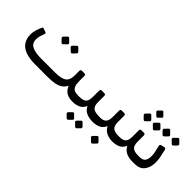

<svg xmlns="http://www.w3.org/2000/svg" viewBox="-7 -1338 2204 2204"><g transform="rotate(45 1095.0 -235.5)"><path d="M344.9 1.9Q246.6 1.9 184.3 -22.2Q122 -46.2 92.3 -92.3Q62.5 -138.4 62.5 -203.4Q62.5 -265.3 99.9 -347.7Q103.5 -356.6 109.3 -359.7Q115.2 -362.7 126.6 -357.7L164.4 -344.3Q172.4 -341.9 175.2 -337Q177.9 -332 173.6 -320.1Q163.6 -293.4 155.4 -266.1Q147.2 -238.8 147.2 -209.6Q147.2 -143.7 201 -118.9Q254.7 -94.1 344 -94.1H570.2Q669.9 -94.1 712.5 -123.6Q755.1 -153.2 755.1 -229.4V-303.9Q755.1 -326.4 777 -326.4H815.7Q837.6 -326.4 837.6 -303.9V-221.9Q837.6 -171.4 849.3 -143.7Q860.9 -116 884.9 -105Q908.9 -94.1 945.7 -94.1H966.4Q981.4 -94.1 981.4 -79.1V-28.1Q981.4 1.9 951.4 1.9Q891.9 1.9 851.8 -20.4Q811.7 -42.8 788.8 -98.1Q771.9 -60.9 740.8 -38.9Q709.7 -16.9 663.7 -7.5Q617.7 1.9 555.5 1.9ZM406.8 -387.9Q402.2 -383.4 395.2 -383.3Q388.2 -383.2 382.4 -388.9L345.8 -426.4Q341.3 -431.9 341.1 -438.5Q340.9 -445 345.8 -450.7L382.4 -488.2Q388.2 -493.9 395.1 -493.8Q402.1 -493.7 406.8 -488.2L444.2 -450.7Q450 -445.8 450.5 -438.4Q451 -430.9 445.2 -425.4ZM556.1 -387.9Q551.1 -382.2 544.2 -383.2Q537.2 -384.2 531.7 -388.9L493.3 -426.4Q488.5 -431.1 488.5 -438.6Q488.5 -446 493.3 -450.7L531.7 -488.2Q537.2 -493.7 543.3 -493.8Q549.3 -493.9 555.1 -488.2L592.5 -450.7Q598.2 -445.8 598.3 -438.5Q598.4 -431.1 592.7 -425.4Z M951 1.9Q936 1.9 936 -13.9V-64.1Q936 -94.1 966 -94.1Q1027.5 -94.1 1052.1 -118.1Q1076.6 -142.2 1076.6 -205.4V-303.9Q1076.6 -326.4 1098.5 -326.4H1139.1Q1161 -326.4 1161 -303.9V-205.4Q1161 -162.2 1173.6 -137.8Q1186.2 -113.4 1214.6 -103.7Q1243.1 -94.1 1291.6 -94.1Q1306.6 -94.1 1306.6 -79.1V-28.1Q1306.6 1.9 1276.6 1.9Q1222 1.9 1176.9 -16.5Q1131.9 -34.9 1106.6 -85.7Q1085 -35.6 1042.7 -16.9Q1000.4 1.9 951 1.9ZM1060.6 183.9Q1056.1 188.4 1049.1 187.9Q1042.2 187.4 1036.6 182.9L999.8 146Q995.2 141.2 995.1 134Q995 126.7 999.8 122L1036.6 85.1Q1042.2 79.6 1048.7 79.6Q1055.2 79.6 1060.6 85.1L1097.3 122Q1102.9 126.7 1103.4 134.1Q1103.9 141.4 1098.3 147ZM1198.4 183.9Q1193.8 188.4 1187 187.9Q1180.1 187.4 1174.6 182.9L1136.7 146Q1132.1 141.2 1132 133.9Q1131.9 126.6 1136.7 122L1174.6 85.1Q1180.1 79.6 1186.5 79.6Q1192.8 79.6 1197.4 85.1L1234.2 122Q1239.8 126.7 1240.3 134.1Q1240.8 141.4 1235.2 147Z M1277 1.9Q1262 1.9 1262 -13.9V-64.1Q1262 -94.1 1292 -94.1H1304.6Q1350.9 -94.1 1375.8 -116.9Q1400.8 -139.8 1400.8 -203.6V-304.1Q1400.8 -326.6 1422.6 -326.6H1461.4Q1483.2 -326.6 1483.2 -304.1V-203.6Q1483.2 -138.6 1512 -116.3Q1540.8 -94.1 1594.4 -94.1H1612Q1627 -94.1 1627 -79.1V-28.1Q1627 1.9 1597 1.9Q1547.1 1.9 1503.5 -16.6Q1459.9 -35.1 1432.9 -85.7Q1410.6 -34.3 1367.9 -16.2Q1325.3 1.9 1277 1.9ZM1451.8 179.5Q1447.1 184.1 1440 183.6Q1433 183.1 1427.4 178.5L1390 141.1Q1385.4 136.3 1385.4 129Q1385.4 121.6 1390 116.7L1427.4 79.3Q1433 73.7 1439.5 73.7Q1446.1 73.7 1450.8 79.3L1488.1 116.7Q1493.8 121.6 1494.3 129Q1494.8 136.3 1489.2 142.1Z M1597 1.9Q1582 1.9 1582 -13.9V-64.1Q1582 -94.1 1612 -94.1H1624.6Q1670.9 -94.1 1695.8 -116.9Q1720.8 -139.8 1720.8 -203.6V-304.1Q1720.8 -326.6 1742.6 -326.6H1781.4Q1803.2 -326.6 1803.2 -304.1V-203.6Q1803.2 -138.6 1832 -116.3Q1860.8 -94.1 1914.4 -94.1H1932Q1947 -94.1 1947 -79.1V-28.1Q1947 1.9 1917 1.9Q1867.1 1.9 1823.5 -16.6Q1779.9 -35.1 1752.9 -85.7Q1730.6 -34.3 1687.9 -16.2Q1645.3 1.9 1597 1.9ZM1771.1 -559.9Q1766.3 -555.2 1760.3 -555.7Q1754.3 -556.2 1748.7 -560.9L1713.3 -596.4Q1702.8 -607.9 1713.3 -618.4L1748.7 -653.8Q1759.4 -664.5 1770.1 -653.8L1805.3 -618.4Q1817.6 -606.5 1806.5 -595.4ZM1697.9 -429.8Q1693.4 -425.2 1686.3 -425.2Q1679.3 -425.1 1673.6 -430.8L1636.9 -468.2Q1632.2 -473.8 1632.2 -480.4Q1632.2 -487.1 1636.9 -492.6L1673.6 -530.1Q1685.4 -542.7 1697.9 -530.1L1735.4 -492.6Q1741.1 -487.7 1741.6 -480.2Q1742.1 -472.8 1736.4 -467.2ZM1847.2 -429.8Q1842.2 -424.1 1835.3 -425.1Q1828.4 -426.1 1822.8 -430.8L1784.4 -468.2Q1779.6 -473 1779.6 -480.5Q1779.6 -488.1 1784.4 -492.6L1822.8 -530.1Q1834.7 -541.6 1846.2 -530.1L1883.6 -492.6Q1889.2 -487.9 1889.4 -480.4Q1889.6 -473 1883.8 -467.2Z M1919.4 1.9Q1910 1.9 1906 -4.2Q1902 -10.2 1902 -17.2V-72.2Q1902 -86.2 1910 -90.1Q1918 -94.1 1932 -94.1H1943.8Q1992.7 -94.1 2013.3 -119.8Q2033.9 -145.6 2033.9 -198.1Q2033.9 -215.9 2032.4 -231.7Q2030.9 -247.4 2026.4 -264.9L2008.8 -340.9Q2006.4 -352.5 2011.2 -358.4Q2015.9 -364.4 2026.6 -366.7L2063.5 -375.1Q2085.8 -380.1 2090.6 -356.7L2109.5 -268.8Q2114.5 -248.7 2117 -222.7Q2119.5 -196.8 2119.5 -183.6Q2119.5 -100.5 2079.6 -49.3Q2039.7 1.9 1961.8 1.9ZM1974.1 -460.2Q1969.5 -455.6 1962.5 -455.5Q1955.4 -455.4 1949.7 -461.2L1913.1 -498.6Q1908.5 -504.2 1908.3 -510.7Q1908.1 -517.2 1913.1 -523L1949.7 -560.4Q1955.4 -566.2 1962.4 -566.1Q1969.3 -566 1974.1 -560.4L2011.5 -523Q2017.2 -518.1 2017.7 -510.6Q2018.2 -503.2 2012.5 -497.6ZM2123.3 -460.2Q2118.4 -454.4 2111.4 -455.4Q2104.5 -456.4 2098.9 -461.2L2060.5 -498.6Q2055.8 -503.4 2055.8 -510.8Q2055.8 -518.2 2060.5 -523L2098.9 -560.4Q2104.5 -566 2110.5 -566.1Q2116.6 -566.2 2122.3 -560.4L2159.7 -523Q2165.5 -518.1 2165.6 -510.7Q2165.7 -503.4 2159.9 -497.6Z"/></g></svg>

Font: Rubik Light
Style: Regular
Weight: 300
Designer: Hubert and Fischer
Foundry: Hubert and Fischer
Version: Version 2.300;gftools[0.9.30]